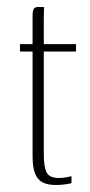

<svg xmlns="http://www.w3.org/2000/svg" viewBox="-20 -525 258 548"><path d="M139 3Q116 3 101.5 -4.5Q87 -12 80 -30Q73 -48 73 -79V-378H37V-399H73V-481Q73 -492 75 -497Q77 -502 80.5 -503.5Q84 -505 89 -505H106Q106 -505 105.5 -498Q105 -491 105 -476V-399H197V-378H105V-86Q105 -47 113.5 -32Q122 -17 148 -17Q159 -17 169.5 -19Q180 -21 184 -22V-2Q179 -1 167 1Q155 3 139 3Z"/></svg>

Font: Genos Thin ExtraLight
Style: Regular
Weight: 250
Version: Version 1.010